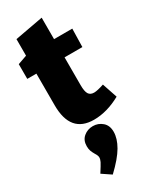

<svg xmlns="http://www.w3.org/2000/svg" viewBox="-263 -757 956 1186"><g transform="rotate(-30 214.5 -163.5)"><path d="M423 -39Q325 15 232 15Q65 15 65 -184V-410H0V-515L65 -538V-656L266 -693V-540H396L393 -410H266V-211Q266 -167 277.5 -148.5Q289 -130 316 -130Q339 -130 387 -146ZM98 323Q127 278 135 262Q143 246 143 232Q143 219 130 199Q120 182 115 168Q110 154 110 134Q110 92 138 68.5Q166 45 204 45Q242 45 270.5 69.5Q299 94 299 139Q299 187 267.5 241.5Q236 296 162 366Z"/></g></svg>

Font: Bitter Pro Black
Style: Regular
Weight: 900
Designer: Sol Matas, and Bitter project Authors
Foundry: Sol Matas
Version: Version 1.010